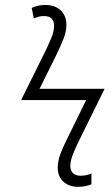

<svg xmlns="http://www.w3.org/2000/svg" viewBox="-20 -741 450 768"><path d="M292.5 6.3Q256.3 6.3 233.6 -14.2Q210.9 -34.7 210.9 -71.3Q210.9 -96.2 221.7 -125.2Q232.4 -154.3 254.9 -198.7L324.7 -340.8H64.5L155.3 -523.9Q173.3 -560.1 184.8 -587.9Q196.3 -615.7 196.3 -637.2Q196.3 -676.8 155.8 -676.8Q144 -676.8 133.1 -673.8Q122.1 -670.9 115.2 -667L106.9 -709.5Q132.3 -721.2 160.6 -721.2Q199.7 -721.2 222.7 -699.7Q245.6 -678.2 245.6 -641.6Q245.6 -615.7 234.6 -587.4Q223.6 -559.1 202.6 -515.6L138.2 -385.7H398.4L302.2 -190.9Q284.2 -154.8 272.7 -126.5Q261.2 -98.1 261.2 -76.2Q261.2 -59.1 271.7 -48.6Q282.2 -38.1 302.2 -38.1Q315.9 -38.1 327.6 -41Q339.4 -43.9 345.7 -47.4V-3.9Q336.9 0 323 3.2Q309.1 6.3 292.5 6.3Z"/></svg>

Font: Open Sans Light
Style: Italic
Weight: 300
Italic angle: -12°
Designer: Monotype Design Team
Foundry: Monotype Imaging Inc.
Version: Version 3.003; ttfautohint (v1.8.4)